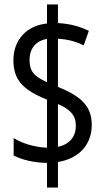

<svg xmlns="http://www.w3.org/2000/svg" viewBox="-20 -780 469 858"><path d="M190 -52V58H239V-56C335 -72 390 -135 390 -222C390 -308 340 -350 239 -392V-607C283 -604 319 -595 354 -577L377 -642C335 -663 290 -674 239 -677V-760H190V-675C100 -666 40 -603 40 -511C40 -423 82 -378 190 -335V-120C133 -122 78 -140 41 -163V-85C78 -66 130 -53 190 -52ZM190 -606V-413C132 -439 112 -461 112 -513C112 -562 140 -598 190 -606ZM239 -124V-315C295 -291 319 -264 319 -217C319 -171 292 -135 239 -124Z"/></svg>

Font: Noto Sans Sinhala ExtraCondensed
Style: Regular
Weight: 400
Width: 2
Designer: Jelle Bosma - Monotype Design Team
Foundry: Monotype Imaging Inc.
Version: Version 2.006